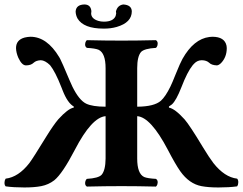

<svg xmlns="http://www.w3.org/2000/svg" viewBox="-31 -825 1076 851"><path d="M1020 1Q984.9 5.9 937 5.9Q892.1 5.9 861.8 0Q807.6 -10.3 768.1 -65.9Q746.1 -97.2 712.9 -161.1Q637.2 -305.7 577.1 -310.1V-122.1Q577.1 -55.2 607.9 -40.5Q623 -34.2 660.2 -32.2Q671.4 -25.4 666.5 -7.8Q664.1 -1 660.2 2Q580.1 0 507.8 0Q434.1 0 354 2Q342.8 -4.9 347.7 -22.5Q350.1 -29.3 354 -32.2Q405.3 -35.2 419.4 -50.3Q436.5 -70.3 437 -122.1V-310.1Q375.5 -305.2 300.8 -161.1Q246.1 -55.7 209.5 -25.9Q184.1 -6.3 151.9 0Q121.6 5.9 77.1 5.9Q29.3 5.9 -5.9 1Q-14.2 -7.3 -9.3 -26.4Q-7.8 -30.8 -5.9 -33.2Q50.8 -40 99.1 -102.1Q114.3 -122.1 174.8 -220.7Q205.6 -270.5 227.1 -295.9Q270.5 -343.8 295.9 -348.1V-353Q268.6 -368.2 246.6 -424.3Q245.1 -428.2 241.2 -438Q214.4 -506.8 190.9 -536.1Q168.5 -557.6 149.9 -558.1Q128.9 -557.1 118.2 -546.9Q106.4 -535.2 84 -535.2Q65.9 -535.2 50.3 -568.8Q40.5 -591.3 40 -611.8Q40 -648.4 78.6 -658.7Q90.8 -661.6 104 -662.1Q177.2 -662.1 231.4 -571.8Q233.9 -567.4 235.8 -564Q241.7 -553.7 277.3 -469.2Q284.7 -451.7 290 -440.9Q319.3 -381.3 350.6 -365.7Q378.9 -352.1 437 -352.1V-522.9Q437 -589.8 405.8 -604.5Q390.6 -610.8 354 -612.8Q342.8 -619.6 347.7 -637.2Q350.1 -644 354 -647Q433.6 -645 507.8 -645Q579.6 -645 660.2 -647Q671.4 -640.1 666.5 -622.6Q664.1 -615.7 660.2 -612.8Q608.9 -609.9 594.2 -594.7Q577.1 -574.7 577.1 -522.9V-352.1Q652.3 -352.5 682.1 -378.4Q702.6 -397 724.1 -440.9Q731.9 -456.5 747.6 -496.1Q768.1 -546.9 777.8 -564Q827.6 -652.3 897 -661.1Q903.8 -662.1 910.2 -662.1Q964.8 -662.1 973.1 -622.1Q974.1 -616.7 974.1 -611.8Q974.1 -571.8 948.7 -545.4Q938.5 -535.6 930.2 -535.2Q906.7 -536.1 896 -546.9Q884.3 -557.6 863.8 -558.1Q843.8 -558.1 829.6 -543Q826.2 -539.1 823.2 -536.1Q799.3 -506.8 772.9 -438Q750 -379.4 731 -362.3Q724.1 -356.9 717.8 -353V-348.1Q744.1 -343.3 787.1 -295.9Q810.1 -269.5 868.2 -172.9Q896 -127 915 -102.1Q964.4 -39.6 1020 -33.2Q1028.3 -24.9 1023.4 -5.4Q1021.5 -1 1020 1ZM553.2 -774.9Q553.2 -725.1 486.3 -705.6Q459 -697.8 428.2 -698.2Q339.4 -698.2 312.5 -743.2Q304.7 -757.8 304.2 -773.9Q306.2 -804.2 342.8 -805.2Q369.1 -805.2 373.5 -779.8Q374 -776.4 374 -773.9Q374 -772.9 373.5 -769.5L373 -766.1Q373 -742.2 404.8 -732.4Q416.5 -729 429.2 -729Q470.7 -729 481.4 -753.9Q483.4 -759.8 483.9 -765.1Q483.9 -766.1 483.4 -770L482.9 -773.9Q489.3 -801.3 515.1 -805.2Q552.2 -803.2 553.2 -774.9Z"/></svg>

Font: Linux Libertine O
Style: Bold
Weight: 700
Designer: Philipp H. Poll
Foundry: Philipp H. Poll
Version: Version 5.0.0